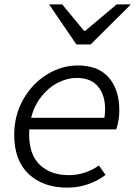

<svg xmlns="http://www.w3.org/2000/svg" viewBox="-20 -844 618 877"><path d="M45 -228Q45 -318 86.5 -390.5Q128 -463 195 -504Q262 -545 335 -545Q429 -545 477 -489.5Q525 -434 525 -340Q525 -295 511 -253H114Q113 -245 113 -232Q113 -136 163 -90Q213 -44 294 -44Q368 -44 432 -88L462 -45Q428 -19 383.5 -3Q339 13 287 13Q177 13 111 -49Q45 -111 45 -228ZM457 -306Q460 -327 460 -347Q460 -410 427.5 -449Q395 -488 331 -488Q287 -488 244 -466Q201 -444 168.5 -402.5Q136 -361 122 -306ZM204 -824H264L364 -703H369L513 -824H578L394 -641H329Z"/></svg>

Font: Nebula Sans Book
Style: Regular
Weight: 400
Italic angle: -9°
Designer: Paul D. Hunt for Adobe (as Source Sans)
Foundry: Nebula Entertainment & Broadcasting LLC
Version: Version 1.010